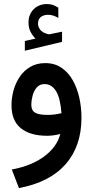

<svg xmlns="http://www.w3.org/2000/svg" viewBox="-20 -686 470 970"><path d="M159.2 -491.2Q143.6 -506.8 133.8 -526.4Q124 -545.9 124 -572.3Q124 -591.3 129.4 -606.4Q134.8 -621.6 144 -632.8Q157.2 -648.9 176 -657.2Q194.8 -665.5 214.8 -665.5Q235.4 -665.5 248 -660.6Q260.7 -655.8 274.4 -647.5L274.9 -595.7Q260.3 -603.5 248.3 -607.4Q236.3 -611.3 221.7 -611.3Q212.9 -611.3 202.9 -608.6Q192.9 -606 185.1 -599.1Q171.9 -587.4 171.9 -565.9Q172.4 -550.3 182.9 -536.1Q193.4 -522 217.3 -515.1Q219.7 -514.6 222.2 -513.7Q224.6 -512.7 227.5 -512.7Q230 -512.7 231.9 -513.2L293.5 -525.9V-474.6L105.5 -429.7V-479ZM284.7 -9.3Q270 -4.9 251.2 -2.4Q232.4 0 218.8 0Q132.3 0 85.2 -38.3Q38.1 -76.7 38.1 -154.3Q38.1 -191.4 48.3 -229Q58.6 -266.6 79.6 -297.9Q100.6 -329.1 132.8 -348.1Q165 -367.2 209 -367.2Q256.3 -367.2 291 -343.5Q325.7 -319.8 347.9 -280Q370.1 -240.2 380.9 -191.2Q391.6 -142.1 391.6 -90.8Q391.6 52.2 311.5 143.6Q231.4 234.9 75.7 264.2L39.6 170.4Q140.6 151.4 204.3 103.5Q268.1 55.7 284.7 -9.3ZM290.5 -114.3Q284.7 -191.4 262.7 -226.3Q240.7 -261.2 205.1 -261.2Q179.7 -261.2 165 -243.4Q150.4 -225.6 144.3 -201.2Q138.2 -176.8 138.2 -156.7Q138.2 -128.9 156.5 -117.2Q174.8 -105.5 221.2 -105.5Q237.8 -105.5 255.6 -107.7Q273.4 -109.9 290.5 -114.3Z"/></svg>

Font: Vazir Medium FD-WOL-UI
Style: Medium-FD-WOL-UI
Weight: 500
Designer: Saber Rastikerdar
Foundry: Saber Rastikerdar
Version: Version 30.0.0